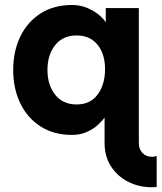

<svg xmlns="http://www.w3.org/2000/svg" viewBox="-20 -541 663 788"><path d="M623 99.1V226.6Q614.7 227.5 604 227.5Q549.8 227.5 505.6 204.8Q461.4 182.1 435.3 141.4Q409.2 100.6 409.2 45.9V-58.6Q399.4 -44.4 381.1 -27.8Q362.8 -11.2 336.2 0.7Q309.6 12.7 275.4 12.7Q201.2 12.7 147 -21.7Q92.8 -56.2 63.5 -116.5Q34.2 -176.8 34.2 -253.9Q34.2 -331.1 63.5 -391.4Q92.8 -451.7 147 -486.1Q201.2 -520.5 275.4 -520.5Q309.6 -520.5 337.9 -508.5Q366.2 -496.6 386 -480Q405.8 -463.4 414.1 -449.2V-507.8H549.8V45.9Q549.8 70.8 564.7 86.7Q579.6 102.5 604 102.5Q614.7 102.5 623 99.1ZM411.1 -256.8Q411.1 -319.3 380.4 -357.4Q349.6 -395.5 294.4 -395.5Q238.3 -395.5 206.5 -356Q174.8 -316.4 174.8 -253.9Q174.8 -191.9 206.5 -152.1Q238.3 -112.3 294.4 -112.3Q351.1 -112.3 381.1 -153.6Q411.1 -194.8 411.1 -256.8Z"/></svg>

Font: Giphurs
Style: Bold
Weight: 700
Version: Version 0.920; ttfautohint (v1.8.4.7-5d5b)